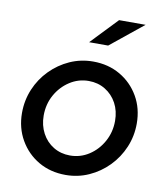

<svg xmlns="http://www.w3.org/2000/svg" viewBox="-83 -795 758 874"><g transform="rotate(10 296.5 -358.0)"><path d="M278.7 10Q208.5 10 153.6 -21.8Q98.7 -53.7 66.7 -109.3Q34.7 -164.8 34.7 -234.2Q34.7 -292.3 56.5 -344.2Q78.3 -396 117.2 -435.5Q156 -475 206.5 -497.7Q257 -520.3 314 -520.3Q384 -520.3 438.8 -488.5Q493.7 -456.7 525.7 -401.5Q557.7 -346.4 557.7 -276Q557.7 -218.2 535.8 -166.4Q514 -114.7 475.2 -75Q436.3 -35.3 386 -12.7Q335.7 10 278.7 10ZM283 -80.7Q331 -80.7 370.9 -106.7Q410.8 -132.7 434.6 -176.3Q458.3 -219.8 458.3 -271Q458.3 -317 439 -352.8Q419.6 -388.5 385.8 -409.1Q352 -429.7 309.3 -429.7Q261.7 -429.7 221.7 -403.7Q181.7 -377.7 157.8 -334.7Q134 -291.7 134 -239.4Q134 -194.3 153.3 -158Q172.7 -121.7 206.6 -101.2Q240.5 -80.7 283 -80.7ZM279.7 -603.7 396.7 -726.3H519.3L367.7 -603.7Z"/></g></svg>

Font: Red Hat Display VF
Style: Italic
Weight: 300
Italic angle: -12°
Designer: Pentagram, MCKL
Foundry: Pentagram, MCKL
Version: Version 1.010